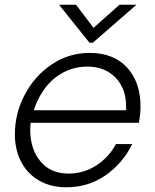

<svg xmlns="http://www.w3.org/2000/svg" viewBox="-20 -783 657 813"><path d="M43 -214Q43 -303 85 -382.5Q127 -462 199.5 -510.5Q272 -559 359 -559Q461 -559 518 -497Q575 -435 575 -332Q575 -300 568 -263H110Q108 -243 108 -233Q108 -152 151 -100Q194 -48 270 -48Q335 -48 388.5 -83Q442 -118 471 -173H540Q500 -92 427.5 -41Q355 10 260 10Q195 10 145.5 -18.5Q96 -47 69.5 -98Q43 -149 43 -214ZM514 -316V-332Q514 -409 468.5 -455Q423 -501 350 -501Q290 -501 239.5 -471.5Q189 -442 156 -388Q136 -356 123 -316ZM373 -602H359L230 -763H302L376 -665L486 -763H558Z"/></svg>

Font: Open Sauce One Light Italic
Style: Regular
Weight: 300
Italic angle: -10°
Designer: Alfredo Marco Pradil
Foundry: Creative Sauce Fz LLC
Version: Version 1.477